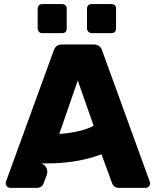

<svg xmlns="http://www.w3.org/2000/svg" viewBox="-20 -913 760 933"><path d="M14.2 -5.9Q7.8 -13.7 7.8 -21Q7.8 -28.8 8.8 -29.8L241.2 -668Q251.5 -696.8 280.8 -696.8H436Q465.8 -696.8 476.1 -668L708 -29.8Q709 -28.8 709 -21Q709 -12.7 702.6 -6.3Q696.3 0 688 0H559.1Q533.2 0 524.9 -22L473.1 -163.1Q354.5 -119.1 211.9 -119.1H178.2Q192.4 -116.7 204.1 -100.1Q214.8 -82.5 206.1 -60.1L191.9 -22Q183.6 0 158.2 0H28.8Q21.5 0 14.2 -5.9ZM435.1 -301.8 357.9 -522 268.1 -262.2Q311.5 -264.6 357.4 -274.7Q403.3 -284.7 435.1 -301.8ZM280.8 -752H185.1Q174.3 -752 168.9 -758.8Q163.1 -764.6 163.1 -774.9V-870.1Q163.1 -879.9 168.9 -887.2Q174.8 -893.1 185.1 -893.1H280.8Q292 -893.1 297.9 -887.2Q305.7 -879.4 304.2 -870.1V-774.9Q304.2 -752 280.8 -752ZM402.8 -774.9V-870.1Q402.8 -893.1 425.8 -893.1H521Q532.2 -893.1 538.1 -887.2Q545.4 -879.9 543.9 -870.1V-774.9Q543.9 -752 521 -752H425.8Q416.5 -752 409.7 -758.8Q402.8 -765.6 402.8 -774.9Z"/></svg>

Font: Cunia
Style: Bold
Weight: 700
Designer: Alejo Bergmann, Denis Ignatov
Foundry: Hubert & Fischer
Version: Version 1.00 February 21, 2019, initial release